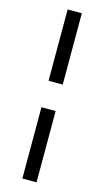

<svg xmlns="http://www.w3.org/2000/svg" viewBox="-134 -762 521 961"><g transform="rotate(15 127.0 -282.0)"><path d="M90 -350.5V-720H163.5V-350.5ZM90 156V-213.5H163.5V156Z"/></g></svg>

Font: Vela Sans
Style: Regular
Weight: 400
Designer: Principal design: Mikhail Sharanda - project Manrope.
Design modification: Ravid Balaliev
Foundry: Mikhail Sharanda
Version: Version 1.001